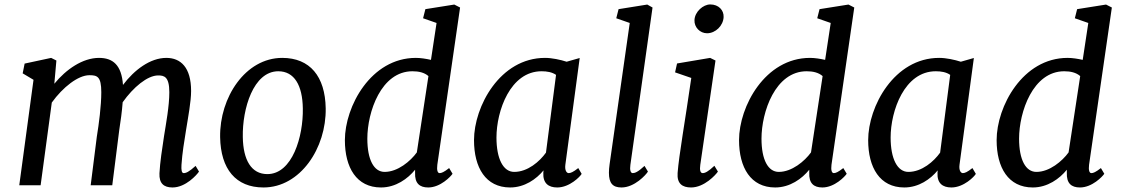

<svg xmlns="http://www.w3.org/2000/svg" viewBox="-20 -826 4998 856"><path d="M65.9 0H161.1L210.9 -368.7C260.3 -437.5 328.6 -490.7 378.4 -490.7C413.1 -490.7 431.6 -485.4 431.6 -415C431.6 -354 420.9 -273.4 411.6 -216.3L384.3 0H480.5L511.7 -246.6C517.6 -284.2 523.9 -329.6 526.9 -370.1C574.2 -437 637.2 -489.7 685.1 -489.7C711.4 -489.7 734.9 -484.9 734.9 -414.6C734.9 -353.5 720.2 -274.9 711.4 -219.7C702.6 -162.1 693.4 -102.1 690.9 -53.2C689 -8.3 710.4 9.8 749 9.8C808.1 9.8 857.9 -46.9 867.2 -61L852.1 -86.4C822.3 -59.6 809.6 -54.2 798.8 -54.2C790 -54.2 787.6 -67.9 789.1 -91.3C792.5 -143.1 801.3 -195.8 809.6 -247.1C818.8 -304.2 832 -373.5 832 -420.4C832 -525.4 785.6 -567.9 721.7 -567.9C649.4 -567.9 578.6 -514.2 528.3 -447.3C522 -536.6 482.9 -567.9 421.4 -567.9C348.6 -567.9 274.9 -517.1 222.2 -452.6L231.4 -556.2L208 -567.9L89.8 -542.5L81.1 -499L129.4 -470.2Z M961.4 -214.4C963.9 -72.3 1031.2 9.8 1154.8 9.8C1318.8 9.8 1435.1 -166 1432.1 -343.3C1429.7 -485.4 1361.8 -567.9 1238.3 -567.9C1074.2 -567.9 958.5 -391.6 961.4 -214.4ZM1171.9 -49.8C1100.6 -49.8 1064 -112.3 1062.5 -215.3C1060.1 -340.8 1109.4 -508.3 1220.7 -508.3C1292 -508.3 1328.6 -445.8 1330.1 -342.8C1332.5 -217.3 1283.2 -49.8 1171.9 -49.8Z M1678.7 9.8C1744.6 9.8 1798.3 -29.3 1830.6 -69.3V-56.2C1828.6 -8.8 1850.6 9.8 1889.2 9.8C1943.4 9.8 1989.7 -39.1 1997.6 -51.3L1982.4 -76.7C1959.5 -58.6 1948.2 -54.2 1939.9 -54.2C1930.7 -54.2 1926.8 -67.9 1929.7 -91.3L2031.2 -792.5L2005.4 -805.7L1876.5 -785.2L1866.2 -744.6L1926.3 -723.6L1901.4 -559.1C1879.4 -564 1855.5 -567.9 1834 -567.9C1633.3 -567.9 1517.6 -351.1 1517.6 -201.2C1517.6 -79.1 1569.3 9.8 1678.7 9.8ZM1694.8 -59.6C1647.5 -59.6 1617.7 -112.8 1617.7 -208C1617.7 -326.7 1679.2 -508.3 1818.8 -508.3C1846.7 -508.3 1871.6 -502.9 1890.1 -486.8L1838.4 -146.5C1810.1 -107.4 1753.4 -59.6 1694.8 -59.6Z M2254.4 9.8C2318.8 9.8 2371.1 -27.3 2403.3 -66.4L2402.3 -56.2C2399.9 -8.8 2425.3 9.8 2464.4 9.8C2519.5 9.8 2566.9 -39.1 2573.2 -50.8L2558.1 -76.7C2535.2 -58.6 2523.9 -54.2 2515.1 -54.2C2507.3 -54.2 2497.1 -64.9 2500.5 -91.3L2564.5 -567.4L2506.3 -550.8C2479 -559.6 2441.4 -567.9 2409.7 -567.9C2209 -567.9 2093.3 -351.1 2093.3 -201.2C2093.3 -79.1 2145 9.8 2254.4 9.8ZM2272.5 -59.6C2223.6 -59.6 2193.4 -117.7 2193.4 -212.9C2193.4 -331.5 2254.9 -508.3 2394.5 -508.3C2418.9 -508.3 2441.4 -504.4 2459 -492.2L2414.1 -145.5C2386.2 -106.4 2333 -59.6 2272.5 -59.6Z M2694.8 -56.2C2694.8 -8.8 2711.9 9.8 2751 9.8C2809.1 9.8 2860.4 -46.9 2868.7 -61L2853.5 -86.4C2824.2 -59.1 2810.5 -54.2 2800.8 -54.2C2791.5 -54.2 2787.1 -67.9 2790.5 -91.3L2889.2 -792.5L2865.7 -805.7L2737.8 -785.2L2727.5 -744.6L2787.6 -723.6L2697.8 -93.8C2695.8 -81.5 2694.8 -64.9 2694.8 -56.2Z M3132.3 -677.7C3170.4 -677.7 3204.6 -711.9 3206.1 -750C3207.5 -780.3 3184.1 -806.2 3146.5 -806.2C3115.2 -806.2 3077.6 -773.9 3076.2 -736.3C3074.7 -704.6 3100.6 -677.7 3132.3 -677.7ZM3001 -54.7C2997.6 -7.3 3022 9.8 3061 9.8C3120.1 9.8 3171.4 -46.9 3180.7 -61L3165 -86.9C3137.2 -60.5 3123 -54.2 3112.8 -54.2C3102.5 -54.2 3098.6 -67.4 3102.1 -91.3L3169.9 -556.2L3146 -567.9L2998.5 -543L2989.7 -503.4L3062 -478.5C3035.2 -291 3006.8 -133.3 3001 -54.7Z M3436 9.8C3502 9.8 3555.7 -29.3 3587.9 -69.3V-56.2C3585.9 -8.8 3607.9 9.8 3646.5 9.8C3700.7 9.8 3747.1 -39.1 3754.9 -51.3L3739.7 -76.7C3716.8 -58.6 3705.6 -54.2 3697.3 -54.2C3688 -54.2 3684.1 -67.9 3687 -91.3L3788.6 -792.5L3762.7 -805.7L3633.8 -785.2L3623.5 -744.6L3683.6 -723.6L3658.7 -559.1C3636.7 -564 3612.8 -567.9 3591.3 -567.9C3390.6 -567.9 3274.9 -351.1 3274.9 -201.2C3274.9 -79.1 3326.7 9.8 3436 9.8ZM3452.1 -59.6C3404.8 -59.6 3375 -112.8 3375 -208C3375 -326.7 3436.5 -508.3 3576.2 -508.3C3604 -508.3 3628.9 -502.9 3647.5 -486.8L3595.7 -146.5C3567.4 -107.4 3510.7 -59.6 3452.1 -59.6Z M4011.7 9.8C4076.2 9.8 4128.4 -27.3 4160.6 -66.4L4159.7 -56.2C4157.2 -8.8 4182.6 9.8 4221.7 9.8C4276.9 9.8 4324.2 -39.1 4330.6 -50.8L4315.4 -76.7C4292.5 -58.6 4281.2 -54.2 4272.5 -54.2C4264.6 -54.2 4254.4 -64.9 4257.8 -91.3L4321.8 -567.4L4263.7 -550.8C4236.3 -559.6 4198.7 -567.9 4167 -567.9C3966.3 -567.9 3850.6 -351.1 3850.6 -201.2C3850.6 -79.1 3902.3 9.8 4011.7 9.8ZM4029.8 -59.6C3981 -59.6 3950.7 -117.7 3950.7 -212.9C3950.7 -331.5 4012.2 -508.3 4151.9 -508.3C4176.3 -508.3 4198.7 -504.4 4216.3 -492.2L4171.4 -145.5C4143.6 -106.4 4090.3 -59.6 4029.8 -59.6Z M4584.5 9.8C4650.4 9.8 4704.1 -29.3 4736.3 -69.3V-56.2C4734.4 -8.8 4756.3 9.8 4794.9 9.8C4849.1 9.8 4895.5 -39.1 4903.3 -51.3L4888.2 -76.7C4865.2 -58.6 4854 -54.2 4845.7 -54.2C4836.4 -54.2 4832.5 -67.9 4835.4 -91.3L4937 -792.5L4911.1 -805.7L4782.2 -785.2L4772 -744.6L4832 -723.6L4807.1 -559.1C4785.2 -564 4761.2 -567.9 4739.7 -567.9C4539.1 -567.9 4423.3 -351.1 4423.3 -201.2C4423.3 -79.1 4475.1 9.8 4584.5 9.8ZM4600.6 -59.6C4553.2 -59.6 4523.4 -112.8 4523.4 -208C4523.4 -326.7 4585 -508.3 4724.6 -508.3C4752.4 -508.3 4777.3 -502.9 4795.9 -486.8L4744.1 -146.5C4715.8 -107.4 4659.2 -59.6 4600.6 -59.6Z"/></svg>

Font: Merriweather
Style: Italic
Weight: 400
Italic angle: -7.5°
Designer: Eben Sorkin
Foundry: Eben Sorkin
Version: Version 1.001